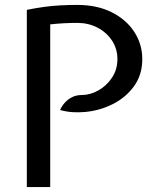

<svg xmlns="http://www.w3.org/2000/svg" viewBox="-20 -760 649 780"><path d="M89 0V-720Q126.5 -727.5 159.5 -732Q192.5 -736.5 225 -738.2Q257.5 -740 294 -740Q374.5 -740 433.8 -710.2Q493 -680.5 525.5 -630.5Q558 -580.5 558 -520Q558 -456 524.5 -409.8Q491 -363.5 437.5 -336.8Q384 -310 324 -305Q302.5 -303 277.2 -304.2Q252 -305.5 224 -313Q231.5 -330 244.2 -343.8Q257 -357.5 274 -365.8Q291 -374 312 -374Q346.5 -374 379.8 -392.8Q413 -411.5 435 -444.5Q457 -477.5 457 -520Q457 -562 435 -595.2Q413 -628.5 376 -647.8Q339 -667 294 -667Q266.5 -667 238.8 -665.5Q211 -664 184 -661V0Z"/></svg>

Font: Expletus Sans
Style: Regular
Weight: 400
Designer: Jasper de Waard
Foundry: Designtown
Version: Version 7.500